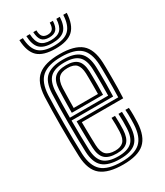

<svg xmlns="http://www.w3.org/2000/svg" viewBox="-193 -841 795 927"><g transform="rotate(-30 205.0 -377.5)"><path d="M211.2 8Q128.5 8 88.6 -24Q48.8 -56 45.2 -133.5Q43.5 -172.5 42.8 -216.4Q42 -260.2 42.1 -304.9Q42.2 -349.5 43 -390.6Q43.8 -431.8 45.2 -465.2Q49.2 -543.5 88.8 -575.8Q128.2 -608 210 -608Q292 -608 329.9 -576Q367.8 -544 371.2 -467.8Q371.8 -460.2 372 -438.1Q372.2 -416 372.4 -386.2Q372.5 -356.5 372 -325.6Q371.5 -294.8 370 -269.5H139.2Q139.5 -245.2 139.8 -223.4Q140 -201.5 140.6 -180.9Q141.2 -160.2 141.8 -139.5Q143.5 -102 159.6 -85.8Q175.8 -69.5 211.2 -69.5Q241.5 -69.5 257 -84.9Q272.5 -100.2 274.5 -138.2Q275.2 -154.8 275.1 -176.2Q275 -197.8 273.8 -215.8H293.2Q294.5 -195.8 294.5 -173.9Q294.5 -152 293.8 -137.5Q291.5 -92.8 272.1 -73.4Q252.8 -54 211.2 -54Q165.8 -54 145.1 -73.8Q124.5 -93.5 122.5 -138.5Q121.5 -162.5 120.9 -187.2Q120.2 -212 120 -236.9Q119.8 -261.8 119.5 -285.5H351.5Q352.5 -311 352.8 -339.5Q353 -368 352.9 -394.2Q352.8 -420.5 352.5 -440Q352.2 -459.5 351.8 -467Q348.8 -534.5 315.9 -563.5Q283 -592.5 210 -592.5Q138 -592.5 102.9 -563.4Q67.8 -534.2 64.2 -463.2Q63 -433.5 62.2 -393Q61.5 -352.5 61.5 -307.4Q61.5 -262.2 62.1 -217.9Q62.8 -173.5 64.2 -136Q67.5 -67.8 101.2 -37.6Q135 -7.5 211.2 -7.5Q282.5 -7.5 315.5 -36.9Q348.5 -66.2 351.8 -135Q352.2 -145.5 352.5 -159.8Q352.8 -174 352.4 -188.8Q352 -203.5 351 -215.8H370.5Q372 -197.5 372 -174Q372 -150.5 371.2 -134.2Q367.5 -58 330.2 -25Q293 8 211.2 8ZM211.2 -23Q147 -23 116.8 -48.9Q86.5 -74.8 83.8 -136.2Q82.5 -170 81.8 -212.5Q81 -255 81 -300.1Q81 -345.2 81.6 -387.2Q82.2 -429.2 83.8 -461.8Q86.8 -526 117.6 -551.5Q148.5 -577 210 -577Q272.5 -577 301.1 -551.5Q329.8 -526 332.5 -466.5Q333 -457.5 333.4 -431.1Q333.8 -404.8 333.6 -370.1Q333.5 -335.5 332.2 -301.2H100.2Q100.2 -257.8 101 -214.8Q101.8 -171.8 103 -138Q105.5 -83.8 131.1 -61.1Q156.8 -38.5 211.2 -38.5Q261.2 -38.5 285.9 -60.5Q310.5 -82.5 313 -136.2Q313.8 -151.8 313.8 -174.2Q313.8 -196.8 312.5 -215.8H332Q333.2 -196.5 333.2 -174.1Q333.2 -151.8 332.5 -135.8Q329.5 -75.5 301.4 -49.2Q273.2 -23 211.2 -23ZM100.2 -317H313.5Q314.2 -347.2 314.2 -377.6Q314.2 -408 313.9 -431.9Q313.5 -455.8 313 -465.8Q311 -516.8 286.9 -539.1Q262.8 -561.5 210 -561.5Q156.2 -561.5 131 -538.5Q105.8 -515.5 103 -460.8Q101.8 -430.5 101.1 -392.5Q100.5 -354.5 100.2 -317ZM120 -332.8Q120 -349 120.4 -371.5Q120.8 -394 121.2 -417.2Q121.8 -440.5 122.5 -459.8Q124.8 -506.5 145.5 -526.2Q166.2 -546 210 -546Q252.8 -546 272.2 -527.2Q291.8 -508.5 293.8 -465.2Q294.2 -455.5 294.5 -434.2Q294.8 -413 294.8 -386.2Q294.8 -359.5 294 -332.8ZM139.5 -348.5H274.8Q275.2 -373.8 275.2 -397.5Q275.2 -421.2 275 -439Q274.8 -456.8 274.5 -463.5Q273 -498.2 258.6 -514.4Q244.2 -530.5 210 -530.5Q174.8 -530.5 159.1 -513.4Q143.5 -496.2 141.8 -459Q141.2 -440 140.8 -421.9Q140.2 -403.8 140 -385.8Q139.8 -367.8 139.5 -348.5ZM208.2 -640Q140.2 -640 109.6 -668.8Q79 -697.5 76.2 -763.2H95.5Q98 -705.8 124.2 -680.8Q150.5 -655.8 208.2 -655.8Q265.8 -655.8 292 -680.8Q318.2 -705.8 320.8 -763.2H340.2Q336.8 -697.5 306.1 -668.8Q275.5 -640 208.2 -640ZM208.2 -671Q160.2 -671 138.6 -692.5Q117 -714 115 -763.2H134.2Q136 -722.5 153.1 -704.5Q170.2 -686.5 208.2 -686.5Q246 -686.5 263.1 -704.5Q280.2 -722.5 282.2 -763.2H301.5Q299.2 -714 277.6 -692.5Q256 -671 208.2 -671ZM208.2 -702Q180.5 -702 167.8 -716.2Q155 -730.5 153.5 -763.2H171Q171.2 -738.8 180.5 -728.1Q189.8 -717.5 208.2 -717.5Q227 -717.5 236.1 -728.1Q245.2 -738.8 245.5 -763.2H262.8Q261.2 -730.5 248.6 -716.2Q236 -702 208.2 -702Z"/></g></svg>

Font: Big Shoulders Inline Text Thin SemiBold
Style: Regular
Weight: 600
Version: Version 2.002